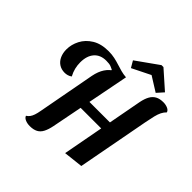

<svg xmlns="http://www.w3.org/2000/svg" viewBox="-236 -1085 1327 1327"><g transform="rotate(45 427.0 -422.0)"><path d="M556 8 671 -607Q679 -646 693 -671Q707 -696 730 -708.5Q753 -721 788 -721Q811 -721 830.5 -712.5Q850 -704 854 -688Q839 -674 829 -654Q819 -634 812 -605Q805 -576 797 -534L698 -8ZM251 49Q226 49 206.5 40.5Q187 32 182 17Q195 9 204 -3Q213 -15 219.5 -34Q226 -53 231 -82L309 -500Q319 -551 341.5 -585Q364 -619 399 -637Q434 -655 483 -660L367 -67Q359 -27 345.5 -1Q332 25 309 37Q286 49 251 49ZM161 -382Q128 -382 104 -398Q80 -414 67.5 -442Q55 -470 55 -505Q55 -553 78.5 -598.5Q102 -644 150 -673.5Q198 -703 271 -703Q303 -703 330.5 -697Q358 -691 382.5 -683Q407 -675 431.5 -668.5Q456 -662 482 -660L377 -623L376 -628Q367 -633 351.5 -639Q336 -645 306 -645Q249 -645 217.5 -609Q186 -573 186 -509Q186 -481 192.5 -454Q199 -427 214 -399Q202 -390 188 -386Q174 -382 161 -382ZM378 -289 390 -361H665L651 -289ZM462 -729 434 -777 597 -893H616L747 -777L704 -729L597 -796Z"/></g></svg>

Font: Sansita Swashed Light Medium
Style: Regular
Weight: 500
Version: Version 1.003